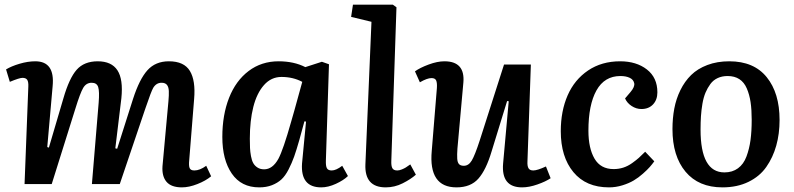

<svg xmlns="http://www.w3.org/2000/svg" viewBox="-20 -787 3394 821"><path d="M401.9 -348.1Q405.8 -396 399.9 -414.6Q394 -433.1 372.1 -433.1Q348.6 -433.1 335.7 -411.1Q322.8 -389.2 301.8 -320.8L201.2 0H85L101.1 -416Q102.1 -437 96.4 -445.6Q90.8 -454.1 76.2 -454.1Q63 -454.1 22 -437L5.9 -490.2Q28.3 -503.9 63.7 -514.4Q99.1 -524.9 130.9 -524.9Q215.3 -524.9 205.1 -418.9L182.1 -158.2L189 -155.8L251 -366.2Q275.9 -452.6 307.9 -488.8Q339.8 -524.9 397.9 -524.9Q457 -524.9 482.2 -486.3Q507.3 -447.8 499 -367.2L473.1 -152.8L481 -150.9L548.8 -363.8Q576.2 -448.7 610.6 -486.8Q645 -524.9 702.1 -524.9Q767.1 -524.9 792 -483.6Q816.9 -442.4 810.1 -363.8L789.1 -102.1Q786.6 -78.1 791 -68.1Q795.4 -58.1 811 -58.1Q834.5 -58.1 861.8 -78.1L882.8 -33.2Q859.4 -13.7 823.7 0.2Q788.1 14.2 757.8 14.2Q712.4 14.2 692.1 -9.5Q671.9 -33.2 674.8 -76.2L700.2 -354Q702.6 -379.9 701.9 -397.5Q701.2 -415 693.8 -424.1Q686.5 -433.1 670.9 -433.1Q648.4 -433.1 635.3 -411.6Q626.5 -396.5 603 -327.1Q601.1 -320.8 599.1 -315.9L492.2 0H373Z M1373.5 -101.1Q1372.6 -77.6 1377.7 -67.9Q1382.8 -58.1 1398.4 -58.1Q1417 -58.1 1443.4 -78.1L1467.8 -34.2Q1449.2 -16.1 1416.3 -1Q1383.3 14.2 1353.5 14.2Q1264.6 14.2 1271.5 -87.9L1288.6 -267.1L1281.7 -268.1L1259.8 -188Q1247.6 -145 1237.8 -117.4Q1228 -89.8 1213.9 -62.3Q1199.7 -34.7 1183.1 -19.5Q1166.5 -4.4 1142.8 4.9Q1119.1 14.2 1088.4 14.2Q1011.7 14.2 971.2 -44.7Q930.7 -103.5 930.7 -201.2Q930.7 -295.4 959.5 -368.7Q988.3 -441.9 1043.2 -483.4Q1098.1 -524.9 1171.4 -524.9Q1236.8 -524.9 1285.6 -500L1356.4 -522.9L1386.7 -512.2ZM1109.4 -63Q1145.5 -63 1170.4 -107.9Q1190.9 -146 1225.1 -267.1Q1228 -277.3 1238.8 -314.9L1272.5 -437Q1232.9 -458 1183.6 -458Q1139.6 -458 1108.9 -423.3Q1078.1 -388.7 1063.2 -329.8Q1048.3 -271 1048.3 -193.8Q1048.3 -169.9 1049.1 -154.1Q1049.8 -138.2 1053.2 -119.4Q1056.6 -100.6 1063 -89.4Q1069.3 -78.1 1081.1 -70.6Q1092.8 -63 1109.4 -63Z M1568.4 -693.8 1481.4 -714.8 1489.3 -767.1H1659.7L1675.3 -755.9L1653.3 -100.1Q1652.3 -77.6 1657.7 -67.9Q1663.1 -58.1 1678.7 -58.1Q1687.5 -58.1 1698.2 -62.5Q1709 -66.9 1715.1 -70.8Q1721.2 -74.7 1734.4 -84L1758.3 -40Q1736.3 -20.5 1701.9 -3.2Q1667.5 14.2 1629.4 14.2Q1538.1 14.2 1542.5 -85Z M1754.4 -481.9Q1775.4 -497.1 1812.7 -511Q1850.1 -524.9 1880.4 -524.9Q1969.2 -524.9 1961.4 -434.1L1936 -151.9Q1934.1 -125.5 1935.1 -109.1Q1936 -92.8 1942.6 -85.4Q1949.2 -78.1 1963.4 -78.1Q1983.9 -78.1 1997.3 -100.6Q2010.7 -123 2031.2 -186L2135.3 -511.2H2250L2235.4 -96.2Q2234.4 -76.7 2240 -67.4Q2245.6 -58.1 2260.3 -58.1Q2277.3 -58.1 2314.5 -75.2L2334.5 -24.9Q2313.5 -10.7 2278.1 1.7Q2242.7 14.2 2212.4 14.2Q2122.6 14.2 2131.3 -87.9L2155.3 -354L2148.4 -355L2082 -139.2Q2058.6 -60.5 2025.6 -23.2Q1992.7 14.2 1932.1 14.2Q1812 14.2 1826.2 -142.1L1848.1 -410.2Q1849.6 -432.1 1845.2 -442.6Q1840.8 -453.1 1825.2 -453.1Q1806.6 -453.1 1775.4 -435.1Z M2631.8 -524.9Q2701.2 -524.9 2746.1 -490Q2791 -455.1 2791 -392.1Q2791 -360.4 2772.5 -340.6Q2753.9 -320.8 2722.7 -320.8Q2700.7 -320.8 2680.9 -333.7Q2661.1 -346.7 2652.8 -366.2L2675.8 -393.1Q2695.3 -416 2691.9 -431.4Q2688.5 -446.8 2672.6 -454.3Q2656.7 -461.9 2632.8 -461.9Q2564.9 -461.9 2530.5 -400.4Q2496.1 -338.9 2496.1 -228Q2496.1 -153.3 2522.2 -108.6Q2548.3 -64 2604 -64Q2625.5 -64 2645.3 -70.3Q2665 -76.7 2683.3 -89.8Q2701.7 -103 2711.7 -112.1Q2721.7 -121.1 2738.8 -138.2L2777.8 -97.2Q2768.6 -84.5 2758.3 -72.8Q2748 -61 2729 -44.2Q2710 -27.3 2689.9 -15.4Q2669.9 -3.4 2641.6 5.4Q2613.3 14.2 2584 14.2Q2485.8 14.2 2431.9 -51Q2377.9 -116.2 2377.9 -226.1Q2377.9 -312 2407.2 -379.2Q2436.5 -446.3 2494.6 -485.6Q2552.7 -524.9 2631.8 -524.9Z M2855.5 -234.9Q2855.5 -281.2 2863.3 -322.8Q2871.1 -364.3 2889.4 -401.6Q2907.7 -439 2935.3 -466.1Q2962.9 -493.2 3004.6 -509Q3046.4 -524.9 3098.6 -524.9Q3203.6 -524.9 3258.5 -457Q3313.5 -389.2 3313.5 -273.9Q3313.5 -214.8 3299.3 -164.3Q3285.2 -113.8 3256.8 -73.2Q3228.5 -32.7 3180.4 -9.3Q3132.3 14.2 3069.3 14.2Q2967.3 14.2 2911.4 -52.7Q2855.5 -119.6 2855.5 -234.9ZM3077.6 -49.8Q3111.8 -49.8 3135.7 -67.4Q3159.7 -85 3171.9 -117.7Q3184.1 -150.4 3189.2 -188Q3194.3 -225.6 3194.3 -274.9Q3194.3 -317.9 3189.5 -350.3Q3184.6 -382.8 3173.3 -408.9Q3162.1 -435.1 3141.6 -448.5Q3121.1 -461.9 3091.3 -461.9Q3067.4 -461.9 3048.6 -453.1Q3029.8 -444.3 3017.6 -427.7Q3005.4 -411.1 2996.8 -390.9Q2988.3 -370.6 2983.6 -343.3Q2979 -315.9 2977.3 -290Q2975.6 -264.2 2975.6 -232.9Q2975.6 -49.8 3077.6 -49.8Z"/></svg>

Font: Literata Book SemiBold
Style: Italic
Weight: 600
Italic angle: -3°
Designer: Latin by Veronika Burian and Jose Scaglione. Greek by Irene Vlachou. Cyrillic by Vera Evstafieva
Foundry: TypeTogether
Version: Version 1.003;PS 001.003;hotconv 1.0.88;makeotf.lib2.5.64775